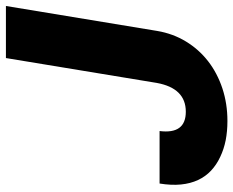

<svg xmlns="http://www.w3.org/2000/svg" viewBox="-89 -678 777 639"><g transform="rotate(-90 299.5 -358.5)"><path d="M8.2 -215.9H182.9Q171.9 -128.6 247.2 -128.6Q325.3 -128.6 343 -225.1L425.8 -727.3H599.1L516 -223.7Q507.1 -171.2 480.8 -128Q454.5 -84.9 415.1 -54.3Q375.7 -23.8 324.9 -6.9Q274.1 9.9 216.3 9.9Q181.8 9.9 152.2 4.1Q122.5 -1.8 96.6 -14.2Q70.7 -26.3 51.1 -44.6Q31.6 -62.9 19.9 -87.9Q8.2 -112.9 5 -144.7Q1.8 -176.5 8.2 -215.9Z"/></g></svg>

Font: Inter P Extra Bold
Style: Italic
Weight: 800
Italic angle: 9.39999°
Designer: Rasmus Andersson
Foundry: rsms
Version: Version 3.018;git-588b23468